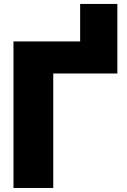

<svg xmlns="http://www.w3.org/2000/svg" viewBox="-20 -933 629 953"><path d="M46.9 0V-727.3H377.8V-913.4H562.5V-568.2H244.3V0Z"/></svg>

Font: Inter P Black
Style: Regular
Weight: 900
Designer: Rasmus Andersson
Foundry: rsms
Version: Version 3.018;git-588b23468